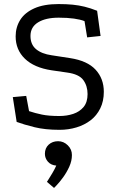

<svg xmlns="http://www.w3.org/2000/svg" viewBox="-20 -624 576 945"><path d="M273 15Q202 15 149.5 2Q97 -11 62 -24L43 -146L109 -152L123 -77Q153 -67 186.5 -60Q220 -53 272 -53Q309 -53 340.5 -63.5Q372 -74 391.5 -97.5Q411 -121 411 -161Q411 -201 390 -230Q369 -259 310 -267L234 -278Q148 -291 102.5 -335Q57 -379 57 -445Q57 -490 79.5 -526Q102 -562 149 -583Q196 -604 268 -604Q307 -604 337.5 -601Q368 -598 396.5 -591Q425 -584 458 -571L475 -447L409 -440L396 -520Q376 -528 344 -532.5Q312 -537 269 -537Q205 -537 167.5 -514Q130 -491 130 -447Q130 -405 157.5 -382Q185 -359 234 -352L325 -338Q410 -325 450.5 -281Q491 -237 491 -172Q491 -126 473.5 -90.5Q456 -55 426 -32Q396 -9 356.5 3Q317 15 273 15ZM246 301 211 271Q211 271 219 258.5Q227 246 238 227.5Q249 209 257 191Q231 189 216 172Q201 155 201 133Q201 105 219.5 88Q238 71 266 71Q293 71 313.5 91Q334 111 334 139Q334 168 321 196.5Q308 225 290.5 249Q273 273 259.5 287Q246 301 246 301Z"/></svg>

Font: Podkova
Style: Regular
Weight: 400
Designer: Ilya Yudin
Foundry: Cyreal (www.cyreal.org)
Version: Version 2.103